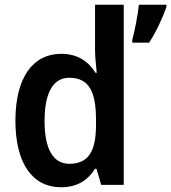

<svg xmlns="http://www.w3.org/2000/svg" viewBox="-20 -780 722 810"><path d="M237 10C308 10 351 -21 381 -68H387L407 0H502V-760H381V-566C381 -537 386 -499 388 -473H383C353 -521 307 -553 238 -553C120 -553 45 -454 45 -271C45 -88 119 10 237 10ZM682 -750V-760H566C562 -720 548 -647 538 -612V-600H609C639 -645 667 -707 682 -750ZM273 -89C204 -89 168 -151 168 -270C168 -386 203 -452 272 -452C357 -452 385 -391 385 -274V-253C385 -142 353 -89 273 -89Z"/></svg>

Font: Noto Sans Devanagari UI SemiCondensed SemiBold
Style: Regular
Weight: 600
Width: 4
Designer: Jelle Bosma - Monotype Design Team
Foundry: Monotype Imaging Inc.
Version: Version 2.004